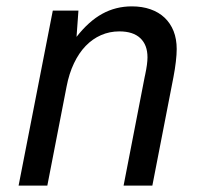

<svg xmlns="http://www.w3.org/2000/svg" viewBox="-20 -580 642 600"><path d="M145 -546.9H225.1L219.2 -464.8Q257.3 -513.7 299.6 -536.9Q341.8 -560.1 392.1 -560.1Q424.3 -560.1 450.2 -551Q476.1 -542 494.4 -524.7Q512.7 -507.3 522.5 -482.7Q532.2 -458 532.2 -426.8Q532.2 -409.7 529.5 -387Q526.9 -364.3 522 -338.9L456.1 0H366.2L432.1 -339.4Q433.1 -341.8 433.6 -346.2Q440.9 -380.4 440.9 -400.9Q440.9 -439.5 418.5 -460.7Q396 -481.9 353 -481.9Q322.3 -481.9 295.7 -470.2Q269 -458.5 247.8 -436.5Q226.6 -414.6 211.2 -382.3Q195.8 -350.1 188 -309.1L127.9 0H38.1Z"/></svg>

Font: Hack
Style: Italic
Weight: 400
Italic angle: -11°
Monospace: yes
Designer: Christopher Simpkins
Foundry: Christopher Simpkins
Version: Version 2.019; ttfautohint (v1.4.1) -l 4 -r 80 -G 350 -x 0 -